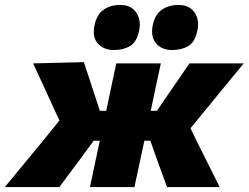

<svg xmlns="http://www.w3.org/2000/svg" viewBox="-68 -757 1007 777"><path d="M-48.5 0Q-10 -46.5 28.5 -93.2Q67 -140 105.5 -186.5L172.5 -269.5L150 -318Q129 -364 108.2 -409.2Q87.5 -454.5 66 -500.5L271.5 -505.5Q292 -442 313.5 -377.5L336 -308.5H362Q372.5 -358 382.2 -404.8Q392 -451.5 402.5 -500.5H583Q571.5 -449 561.5 -401Q551.5 -353 542 -308.5H567L613.5 -376.5Q635 -407.5 656.2 -438.5Q677.5 -469.5 698.5 -500.5H918.5Q880.5 -454.5 843.5 -409.5Q806.5 -364.5 769 -318.5L703 -238L728 -186Q751 -140.5 774.5 -93Q798 -45.5 821 0H608Q597 -29 587 -57.5Q577 -86 566 -115L540.5 -187.5H516L514 -176.5Q504 -129.5 494.8 -87.2Q485.5 -45 476 0H296Q305.5 -45 314.5 -87.2Q323.5 -129.5 333.5 -176.5L336 -187.5H311L257.5 -114.5Q236 -86 215 -57.5Q194 -29 172.5 0ZM628.5 -554.5Q587.5 -554.5 564.2 -580.8Q541 -607 550 -654Q559 -698 586.8 -717.5Q614.5 -737 654.5 -737Q698 -737 719 -707Q740 -677 731 -635Q721.5 -586.5 694 -570.5Q666.5 -554.5 628.5 -554.5ZM392.5 -554.5Q352 -554.5 328.2 -580.8Q304.5 -607 314.5 -654Q323 -698 350.8 -717.5Q378.5 -737 418.5 -737Q462 -737 482.8 -707Q503.5 -677 495.5 -635Q485.5 -586.5 458 -570.5Q430.5 -554.5 392.5 -554.5Z"/></svg>

Font: Commissioner ExtraBold
Style: Italic
Weight: 800
Italic angle: -12°
Designer: Kostas Bartsokas
Foundry: Kostas Bartsokas
Version: Version 1.000; ttfautohint (v1.8.3)